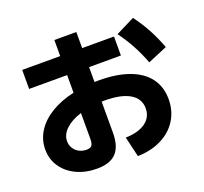

<svg xmlns="http://www.w3.org/2000/svg" viewBox="-137 -940 1212 1140"><g transform="rotate(-20 469.0 -370.5)"><path d="M687.5 -212.9Q687.5 -274.4 632.3 -307.1Q577.1 -339.8 473.6 -339.8L455.1 -339.4V-143.6Q455.1 -56.6 416 -15.6Q377 25.4 294.9 25.4Q222.2 25.4 164.8 -2Q107.4 -29.3 75.2 -77.4Q43 -125.5 43 -186.5Q43 -248.5 76.4 -300.8Q109.9 -353 171.4 -390.4Q232.9 -427.7 316.4 -446.3V-557.6H76.2V-677.7H316.4V-779.3H455.1V-677.7H656.2V-557.6H455.1V-463.4L481.4 -463.9Q593.3 -463.9 672.4 -435.1Q751.5 -406.2 792.7 -351.1Q834 -295.9 834 -217.8Q834 -144 798.1 -86.7Q762.2 -29.3 697 3.4Q631.8 36.1 546.9 38.1L516.6 -89.8Q597.2 -91.8 642.3 -124.5Q687.5 -157.2 687.5 -212.9ZM680.7 -683.6 799.8 -743.2Q838.9 -690.9 868.9 -635.5Q898.9 -580.1 923.8 -513.7L800.8 -461.9Q754.4 -584.5 680.7 -683.6ZM274.4 -101.6Q297.9 -101.6 307.1 -113Q316.4 -124.5 316.4 -154.3V-317.9Q253.9 -298.3 217.8 -264.2Q181.6 -230 181.6 -188.5Q181.6 -164.1 193.6 -144.3Q205.6 -124.5 226.8 -113Q248 -101.6 274.4 -101.6Z"/></g></svg>

Font: Pretendard JP ExtraBold
Style: Regular
Weight: 800
Designer: Base glyphs from Inter by Rasmus Andersson; Hangeul glyphs from Noto Sans CJK(Source Han Sans) by Jang Soo-young and Kan
Foundry: Kil Hyung-jin
Version: Version 1.309